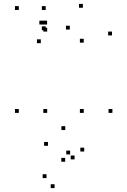

<svg xmlns="http://www.w3.org/2000/svg" viewBox="-20 -575 660 995"><path d="M216.8 -418.4V-438.4H196.8V-418.4ZM216.8 -523.3V-543.3H196.8V-523.3ZM77.5 -523.3V-543.3H57.5V-523.3ZM77.5 10V-10H57.5V10ZM224.5 10V-10H204.5V10ZM224.5 -411.4V-431.4H204.5V-411.4ZM560.5 -391.4V-411.4H540.5V-391.4ZM409.5 -534.8V-554.8H389.5V-534.8ZM224 -447.9V-467.9H204V-447.9ZM204 -447.9V-467.9H184V-447.9ZM191.5 -351.2V-371.2H171.5V-351.2ZM341.8 -421.8V-441.8H321.8V-421.8ZM414 -354V-374H394V-354ZM414 10V-10H394V10ZM562.5 10V-10H542.5V10ZM366.4 250.9V230.9H346.4V250.9ZM343.4 225.4V205.4H323.4V225.4ZM221.1 348V328H201.1V348ZM262.8 399.8V379.8H242.8V399.8ZM416.3 210.2V190.2H396.3V210.2ZM318.2 98.9V78.9H298.2V98.9ZM228.6 180.6V160.6H208.6V180.6ZM317.7 263.1V243.1H297.7V263.1Z"/></svg>

Font: Monaspace Argon Dots Var
Style: Regular
Weight: 400
Designer: Riley Cran and the Lettermatic Team
Version: Version 1.100 (Monaspace Argon Dots)